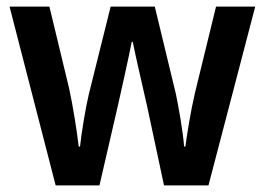

<svg xmlns="http://www.w3.org/2000/svg" viewBox="-20 -629 804 583"><path d="M427 -305 478 -66H613L755 -609H636L572 -347C559 -292 547 -216 543 -184H539C536 -228 522 -306 514 -344L450 -609H316L250 -344C240 -303 227 -223 223 -184H219C214 -228 202 -305 190 -360L130 -609H9L149 -66H282L337 -304C347 -348 372 -460 380 -502H383C391 -462 417 -349 427 -305Z"/></svg>

Font: Noto Sans Malayalam UI SemiCondensed SemiBold
Style: Regular
Weight: 600
Width: 4
Designer: Jelle Bosma - Monotype Design Team
Foundry: Monotype Imaging Inc.
Version: Version 2.104